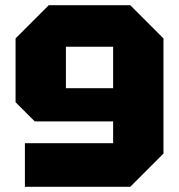

<svg xmlns="http://www.w3.org/2000/svg" viewBox="-20 -720 690 740"><path d="M482 -700 610 -572V-128L482 0H76V-168H416V-252H114L40 -326V-572L168 -700ZM416 -540H234V-380H416Z"/></svg>

Font: Tektur ExtraBold
Style: Regular
Weight: 800
Designer: Adam Jagosz
Foundry: Adam Jagosz
Version: Version 1.005;gftools[0.9.30]